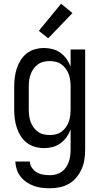

<svg xmlns="http://www.w3.org/2000/svg" viewBox="-20 -785 540 1028"><path d="M248 223Q226 223 204 220.5Q182 218 161.5 210.5Q141 203 122.5 190.5Q104 178 90.5 161Q77 144 70 123Q63 102 62 80H140Q140 98 151 113.5Q162 129 177.5 138Q193 147 211 150Q229 153 248 153Q264 153 280.5 148.5Q297 144 310.5 134.5Q324 125 333.5 111Q343 97 348.5 81Q354 65 356 48.5Q358 32 358 15V-92Q350 -70 336.5 -51Q323 -32 304 -18Q285 -4 262 2Q239 8 216 8Q191 8 166.5 1Q142 -6 123 -21Q104 -36 90.5 -57.5Q77 -79 69.5 -102.5Q62 -126 59 -150.5Q56 -175 56 -200V-320Q56 -345 59 -369.5Q62 -394 69.5 -417.5Q77 -441 90.5 -462.5Q104 -484 123 -499Q142 -514 166.5 -521Q191 -528 216 -528Q239 -528 262 -522Q285 -516 304 -502Q323 -488 336.5 -469Q350 -450 358 -428V-520H436V15Q436 42 432 68.5Q428 95 417.5 119Q407 143 390 164Q373 185 350 198.5Q327 212 300.5 217.5Q274 223 248 223ZM246 -62Q263 -62 279.5 -66Q296 -70 309.5 -80Q323 -90 333 -104Q343 -118 348.5 -134Q354 -150 356 -166.5Q358 -183 358 -200V-320Q358 -337 356 -353.5Q354 -370 348.5 -386Q343 -402 333 -416Q323 -430 309.5 -440Q296 -450 279.5 -454Q263 -458 246 -458Q229 -458 212.5 -454Q196 -450 182.5 -440Q169 -430 159 -416Q149 -402 143.5 -386Q138 -370 136 -353.5Q134 -337 134 -320V-200Q134 -183 136 -166.5Q138 -150 143.5 -134Q149 -118 159 -104Q169 -90 182.5 -80Q196 -70 212.5 -66Q229 -62 246 -62ZM238 -580 188 -620 307 -765 368 -715Z"/></svg>

Font: Iosevka MaddieWtf
Style: Regular
Weight: 400
Monospace: yes
Designer: Belleve Invis
Foundry: Belleve Invis
Version: Version 31.3.0; ttfautohint (v1.8.3)